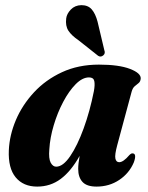

<svg xmlns="http://www.w3.org/2000/svg" viewBox="-20 -698 560 728"><path d="M424.5 -147.5Q414.5 -110.5 417.5 -96.8Q420.5 -83 432 -83Q447.5 -83 470.5 -110Q477.5 -117 482.5 -116.5Q499.5 -116 487.5 -82.5Q470 -41 432.2 -15.8Q394.5 9.5 346 9.5Q309 9.5 292.8 -8.2Q276.5 -26 276.5 -57.5Q276.5 -77 282 -107Q249.5 -49 210.5 -19.8Q171.5 9.5 121 9.5Q68.5 9.5 39.5 -25.5Q10.5 -60.5 13.5 -128.5Q16 -185.5 40.2 -242.8Q64.5 -300 108.8 -347.8Q153 -395.5 215 -424.2Q277 -453 355 -453Q430.5 -453 472.8 -436.8Q515 -420.5 513.5 -400Q512.5 -388.5 505.5 -383Q498.5 -377.5 490.8 -371Q483 -364.5 479 -350ZM167 -131.5Q164 -96.5 172.2 -81.2Q180.5 -66 193 -66Q219 -66 246.2 -106Q273.5 -146 297.2 -211.2Q321 -276.5 336 -352.5Q340.5 -377 337.5 -390.8Q334.5 -404.5 317.5 -404.5Q292.5 -404.5 267 -378.8Q241.5 -353 219.8 -312Q198 -271 183.8 -223.2Q169.5 -175.5 167 -131.5ZM350 -615.5 375.5 -508Q380.5 -495.5 371.5 -488Q362 -480 352 -486.5L277.5 -545.5Q251 -563.5 239.2 -581.8Q227.5 -600 231 -628Q233 -645.5 248.5 -661.8Q264 -678 288.5 -678.5Q314 -678.5 328 -662.2Q342 -646 350 -615.5Z"/></svg>

Font: Fraunces 144pt Soft
Style: Bold Italic
Weight: 700
Italic angle: -16°
Version: Version 1.000;[b76b70a41]